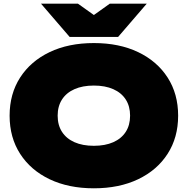

<svg xmlns="http://www.w3.org/2000/svg" viewBox="-20 -1001 1016 1039"><path d="M488 18Q351 18 248.5 -31Q146 -80 89 -168.5Q32 -257 32 -375Q32 -493 89 -581.5Q146 -670 248.5 -719Q351 -768 488 -768Q625 -768 727.5 -719Q830 -670 887 -581.5Q944 -493 944 -375Q944 -257 887 -168.5Q830 -80 727.5 -31Q625 18 488 18ZM488 -212Q549 -212 593 -231.5Q637 -251 660.5 -287.5Q684 -324 684 -375Q684 -426 660.5 -462.5Q637 -499 593 -518.5Q549 -538 488 -538Q427 -538 383 -518.5Q339 -499 315.5 -462.5Q292 -426 292 -375Q292 -324 315.5 -287.5Q339 -251 383 -231.5Q427 -212 488 -212ZM619 -801H357L202 -981H402L548 -877H428L574 -981H774Z"/></svg>

Font: Unbounded Black
Style: Regular
Weight: 900
Designer: Luke Prowse, Jean-Baptiste Morizot, Fátima Lázaro, Florian Runge
Foundry: NaN
Version: Version 1.701;gftools[0.9.28.dev5+ged2979d]